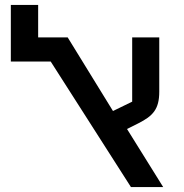

<svg xmlns="http://www.w3.org/2000/svg" viewBox="-20 -760 748 780"><path d="M186 -510H24V-740H135V-608H255L439 -309L517 -347V-608H627V-387Q627 -361 622 -341.5Q617 -322 606.5 -307.5Q596 -293 580 -281.5Q564 -270 542 -259L496 -236L643 0H512Z"/></svg>

Font: IBM Plex Sans Hebrew Medium
Style: Regular
Weight: 500
Designer: Mike Abbink, Paul van der Laan, Pieter van Rosmalen, Yanek Iontef
Foundry: Bold Monday
Version: Version 1.2